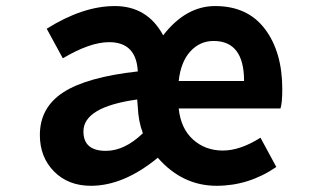

<svg xmlns="http://www.w3.org/2000/svg" viewBox="-20 -594 1040 628"><path d="M277.3 13.7Q203.1 13.7 156.7 -33.2Q110.4 -80.1 110.4 -152.3Q110.4 -242.2 187 -292Q263.7 -341.8 430.7 -360.4Q425.8 -456.1 336.9 -456.1Q274.4 -456.1 185.5 -403.3L132.8 -500Q251 -574.2 355.5 -574.2Q461.9 -574.2 513.7 -478.5Q587.9 -574.2 683.6 -574.2Q790 -574.2 846.7 -499Q903.3 -423.8 903.3 -302.7Q903.3 -257.8 897.5 -239.3H564.5Q571.3 -173.8 611.3 -137.7Q651.4 -101.6 709 -101.6Q765.6 -101.6 832 -143.6L883.8 -47.9Q793.9 13.7 688.5 13.7Q576.2 13.7 496.1 -78.1Q384.8 13.7 277.3 13.7ZM326.2 -100.6Q387.7 -100.6 447.3 -158.2Q432.6 -197.3 430.7 -244.1L428.7 -268.6Q252.9 -244.1 252.9 -164.1Q252.9 -100.6 326.2 -100.6ZM564.5 -329.1H778.3Q778.3 -460 678.7 -460Q633.8 -460 602.5 -425.8Q571.3 -391.6 564.5 -329.1Z"/></svg>

Font: GenEi Gothic M Regular
Style: Bold
Weight: 700
Designer: o_tamon (Modified); [Source Han Sans]
Ryoko NISHIZUKA  (kana & ideographs); Paul D. Hunt (Latin, Greek & Cyrillic); Wenl
Version: Version 1.1a;Original Version 1.004